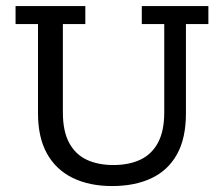

<svg xmlns="http://www.w3.org/2000/svg" viewBox="-20 -603 738 633"><path d="M349.4 10.4Q274.7 10.4 219.5 -16.6Q164.4 -43.6 134.8 -96.8Q105.3 -150.1 105.3 -229V-523.7H31.3V-583H261.3V-523.7H187.3V-232.1Q187.3 -170.9 207.8 -132.5Q228.4 -94 265.8 -76.4Q303.3 -58.9 353.7 -58.9Q404.8 -58.9 442.4 -76.4Q480.1 -94 500.8 -132.5Q521.5 -170.9 521.5 -232.1V-523.7H447.5V-583H667V-523.7H593V-229Q593 -147 563.4 -94.1Q533.9 -41.1 479.2 -15.4Q424.6 10.4 349.4 10.4Z"/></svg>

Font: Rokkitt SemiBold
Style: Regular
Weight: 600
Designer: Vernon Adams
Foundry: Vernon Adams
Version: Version 3.103